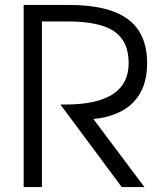

<svg xmlns="http://www.w3.org/2000/svg" viewBox="-20 -759 647 779"><path d="M76 0H150V-672H254Q384 -672 443 -632Q502 -592 502 -503Q502 -419 438 -377Q374 -335 246 -335H225L474 0H566L359 -276Q466 -287 521.5 -344.5Q577 -402 577 -502Q577 -623 499 -681Q421 -739 259 -739H76Z"/></svg>

Font: Involve
Style: Regular
Weight: 400
Designer: Stefan Peev
Foundry: Context Ltd.
Version: Version 1.001